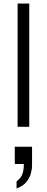

<svg xmlns="http://www.w3.org/2000/svg" viewBox="-20 -720 266 1090"><path d="M80 0V-700H146V0ZM74 350V310Q101 289 108 266Q115 243 115 219V211H64V113H162V220Q162 240 155 265.5Q148 291 129 314Q110 337 74 350Z"/></svg>

Font: Panamera
Style: Regular
Weight: 400
Designer: Bastien Sozeau
Foundry: NBR — Bastien Sozeau
Version: Version 3.002; ttfautohint (v1.8.4.7-5d5b);gftools[0.9.33]